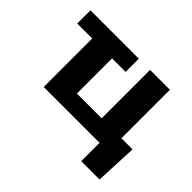

<svg xmlns="http://www.w3.org/2000/svg" viewBox="-142 -766 1162 1162"><g transform="rotate(45 439.0 -185.5)"><path d="M177 -415V0H655V157H812L824 -113H729V-528H559V-114H347V-415H463V-528H49V-415Z"/></g></svg>

Font: Asimov
Style: XWid
Weight: 500
Designer: Google
Version: Version 2.000980; 2014